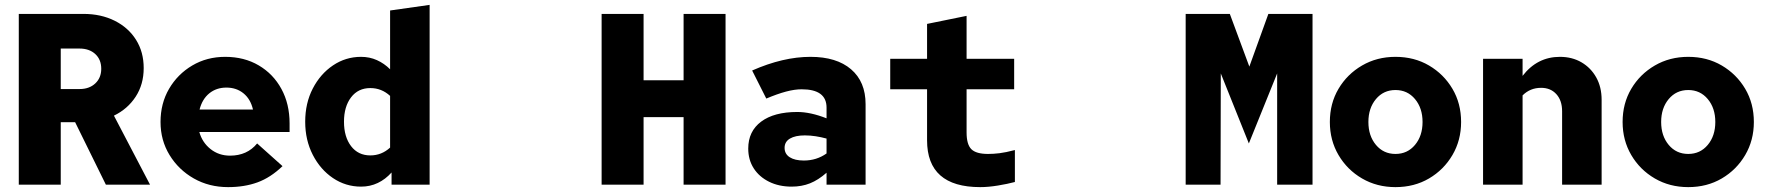

<svg xmlns="http://www.w3.org/2000/svg" viewBox="-20 -757 7240 787"><path d="M57 0V-700H322Q394 -700 450 -672Q506 -644 537.5 -594Q569 -544 569 -478Q569 -411 536 -360.5Q503 -310 447 -283L595 0H414L288 -256H229V0ZM229 -392H306Q346 -392 370.5 -415Q395 -438 395 -475Q395 -513 370.5 -535.5Q346 -558 306 -558H229Z M915 10Q837 10 774.5 -25.5Q712 -61 675 -121.5Q638 -182 638 -257Q638 -333 673 -393Q708 -453 768 -488.5Q828 -524 903 -524Q981 -524 1040.5 -489Q1100 -454 1133.5 -392.5Q1167 -331 1167 -251V-216H797Q809 -173 843 -146Q877 -119 923 -119Q993 -119 1034 -169L1138 -76Q1089 -29 1035.5 -9.5Q982 10 915 10ZM798 -308H1017Q1007 -351 978 -374.5Q949 -398 908 -398Q867 -398 838 -374.5Q809 -351 798 -308Z M1460 8Q1397 8 1345 -27Q1293 -62 1262 -122.5Q1231 -183 1231 -258Q1231 -334 1262 -394Q1293 -454 1345 -489Q1397 -524 1460 -524Q1495 -524 1525 -510.5Q1555 -497 1579 -473V-714L1741 -737V0H1585V-50Q1560 -22 1528.5 -7Q1497 8 1460 8ZM1498 -120Q1544 -120 1579 -152V-364Q1544 -396 1498 -396Q1448 -396 1419 -358Q1390 -320 1390 -258Q1390 -196 1419 -158Q1448 -120 1498 -120Z M2446 0V-700H2618V-428H2782V-700H2954V0H2782V-277H2618V0Z M3225 8Q3173 8 3132.5 -12Q3092 -32 3069.5 -67Q3047 -102 3047 -148Q3047 -219 3100 -258.5Q3153 -298 3248 -298Q3302 -298 3368 -272V-316Q3368 -391 3266 -391Q3237 -391 3201.5 -381.5Q3166 -372 3121 -353L3063 -468Q3190 -524 3302 -524Q3409 -524 3468.5 -473Q3528 -422 3528 -330V0H3368V-49Q3334 -19 3300 -5.5Q3266 8 3225 8ZM3196 -151Q3196 -126 3217 -112.5Q3238 -99 3275 -99Q3327 -99 3368 -128V-189Q3346 -195 3323.5 -198.5Q3301 -202 3279 -202Q3240 -202 3218 -189Q3196 -176 3196 -151Z M3998 10Q3780 10 3780 -182V-391H3629V-516H3780V-659L3942 -692V-516H4137V-391H3942V-214Q3942 -165 3961.5 -145.5Q3981 -126 4030 -126Q4052 -126 4077 -129Q4102 -132 4140 -142V-11Q4110 -3 4070.5 3.5Q4031 10 3998 10Z M4840 0V-700H5021L5101 -484L5179 -700H5360V0H5215V-456L5099 -169L4984 -456L4983 0Z M5700 10Q5624 10 5563 -25.5Q5502 -61 5466.5 -121.5Q5431 -182 5431 -257Q5431 -333 5466.5 -393Q5502 -453 5563 -488.5Q5624 -524 5700 -524Q5777 -524 5837.5 -488.5Q5898 -453 5933.5 -393Q5969 -333 5969 -257Q5969 -182 5933.5 -121.5Q5898 -61 5837.5 -25.5Q5777 10 5700 10ZM5700 -126Q5749 -126 5780 -163Q5811 -200 5811 -257Q5811 -314 5780 -351Q5749 -388 5700 -388Q5651 -388 5620 -351Q5589 -314 5589 -257Q5589 -200 5620 -163Q5651 -126 5700 -126Z M6059 0V-516H6221V-446Q6281 -524 6374 -524Q6424 -524 6462.5 -501.5Q6501 -479 6523 -439.5Q6545 -400 6545 -348V0H6383V-301Q6383 -345 6359.5 -371Q6336 -397 6297 -397Q6252 -397 6221 -366V0Z M6900 10Q6824 10 6763 -25.5Q6702 -61 6666.5 -121.5Q6631 -182 6631 -257Q6631 -333 6666.5 -393Q6702 -453 6763 -488.5Q6824 -524 6900 -524Q6977 -524 7037.5 -488.5Q7098 -453 7133.5 -393Q7169 -333 7169 -257Q7169 -182 7133.5 -121.5Q7098 -61 7037.5 -25.5Q6977 10 6900 10ZM6900 -126Q6949 -126 6980 -163Q7011 -200 7011 -257Q7011 -314 6980 -351Q6949 -388 6900 -388Q6851 -388 6820 -351Q6789 -314 6789 -257Q6789 -200 6820 -163Q6851 -126 6900 -126Z"/></svg>

Font: Red Hat Mono
Style: Bold
Weight: 700
Monospace: yes
Designer: Pentagram, MCKL
Foundry: Pentagram, MCKL
Version: Version 1.023; ttfautohint (v1.8.3)